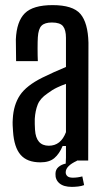

<svg xmlns="http://www.w3.org/2000/svg" viewBox="-20 -628 416 751"><path d="M138 7Q86 7 60.5 -22.5Q35 -52 31 -114Q30 -125 29.5 -138Q29 -151 30 -163Q33 -218 58 -255.5Q83 -293 145 -324Q167 -335 190.5 -345.5Q214 -356 238 -366V-480Q238 -511 226.5 -525.5Q215 -540 183 -540Q155 -540 142.5 -527.5Q130 -515 128 -482Q127 -467 127 -438Q127 -409 128 -389H43Q43 -404 42.5 -429.5Q42 -455 42 -474Q45 -544 77 -576Q109 -608 186 -608Q265 -608 294.5 -573.5Q324 -539 326 -461L325 0H238V-57H225Q212 -26 192.5 -9.5Q173 7 138 7ZM171 -58Q218 -58 238 -111V-300Q221 -294 203 -285.5Q185 -277 165 -262Q137 -243 127.5 -219Q118 -195 116 -163Q116 -154 116 -142.5Q116 -131 117 -120Q121 -58 171 -58ZM197 52Q197 35 209 25Q221 15 237 12L238 -11H275L281 1Q237 21 237 46Q237 55 243.5 61Q250 67 265 67Q283 67 302 62L309 96Q299 100 285.5 101.5Q272 103 261 103Q229 103 212.5 89Q196 75 197 52Z"/></svg>

Font: Big Shoulders Display SemiBold
Style: Regular
Weight: 600
Designer: Patric King
Foundry: XO Type Co
Version: Version 1.000; ttfautohint (v1.8.2)